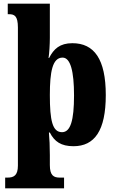

<svg xmlns="http://www.w3.org/2000/svg" viewBox="-20 -780 630 1040"><path d="M8 240H327V182H304C271 182 250 171 250 114V60C250 16 248 -32 245 -62H250C275 -13 311 12 378 12C492 12 553 -72 553 -265C553 -460 490 -546 372 -546C304 -546 271 -515 246 -466H243C247 -491 250 -541 250 -575V-760H22V-703H29C58 -703 77 -694 77 -631V117C77 171 54 182 21 182H8ZM316 -64C264 -64 250 -127 250 -265C250 -391 264 -468 319 -468C362 -468 381 -393 381 -263C381 -128 362 -64 316 -64Z"/></svg>

Font: Noto Serif Khmer Condensed Black
Style: Regular
Weight: 900
Width: 3
Designer: Danh Hong and the Monotype Design Team
Foundry: Monotype Imaging Inc.
Version: Version 2.004